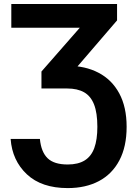

<svg xmlns="http://www.w3.org/2000/svg" viewBox="-20 -731 694 961"><path d="M33.2 -35.6H179.7Q186 29.8 218.3 61Q250.5 92.3 318.8 92.3Q371.1 92.3 404.1 71.8Q437 51.3 452.1 9.5Q467.3 -32.2 467.3 -96.2Q467.3 -166 450.7 -208.3Q434.1 -250.5 400.6 -269.3Q367.2 -288.1 316.4 -288.1H217.3V-401.9H316.4Q406.3 -401.9 473.1 -366.9Q540 -332 576.9 -263.7Q613.8 -195.3 613.8 -96.2Q613.8 2.9 577.6 71.5Q541.5 140.1 475.3 175.3Q409.2 210.4 318.8 210.4Q188 210.4 114.5 141.4Q41 72.3 33.2 -35.6ZM565.9 -628.9 273 -288.1H187.5V-373L483.4 -710.9H565.9ZM516.1 -710.9V-592.3H36.6V-710.9Z"/></svg>

Font: RobotoDEMO
Style: Regular
Weight: 400
Designer: Christian Robertson
Foundry: Google
Version: Version 2.136